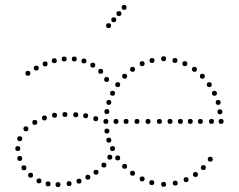

<svg xmlns="http://www.w3.org/2000/svg" viewBox="-20 -752 969 778"><path d="M420 -638Q410 -638 410 -648Q410 -658 420 -658Q430 -658 430 -648Q430 -638 420 -638ZM441 -662Q431 -662 431 -672Q431 -682 441 -682Q451 -682 451 -672Q451 -662 441 -662ZM462 -687Q452 -687 452 -697Q452 -707 462 -707Q472 -707 472 -697Q472 -687 462 -687ZM483 -712Q473 -712 473 -722Q473 -732 483 -732Q493 -732 493 -722Q493 -712 483 -712ZM643 -504Q633 -504 633 -514Q633 -524 643 -524Q653 -524 653 -514Q653 -504 643 -504ZM689 -497Q679 -497 679 -507Q679 -517 689 -517Q699 -517 699 -507Q699 -497 689 -497ZM729 -484Q719 -484 719 -494Q719 -504 729 -504Q739 -504 739 -494Q739 -484 729 -484ZM768 -461Q758 -461 758 -471Q758 -481 768 -481Q778 -481 778 -471Q778 -461 768 -461ZM800 -433Q790 -433 790 -443Q790 -453 800 -453Q810 -453 810 -443Q810 -433 800 -433ZM849 -364Q839 -364 839 -374Q839 -384 849 -384Q859 -384 859 -374Q859 -364 849 -364ZM864 -327Q854 -327 854 -337Q854 -347 864 -347Q874 -347 874 -337Q874 -327 864 -327ZM876 -250Q866 -250 866 -260Q866 -270 876 -270Q886 -270 886 -260Q886 -250 876 -250ZM828 -399Q818 -399 818 -409Q818 -419 828 -419Q838 -419 838 -409Q838 -399 828 -399ZM871 -289Q861 -289 861 -299Q861 -309 871 -309Q881 -309 881 -299Q881 -289 871 -289ZM596 -497Q586 -497 586 -507Q586 -517 596 -517Q606 -517 606 -507Q606 -497 596 -497ZM556 -484Q546 -484 546 -494Q546 -504 556 -504Q566 -504 566 -494Q566 -484 556 -484ZM517 -461Q507 -461 507 -471Q507 -481 517 -481Q527 -481 527 -471Q527 -461 517 -461ZM485 -433Q475 -433 475 -443Q475 -453 485 -453Q495 -453 495 -443Q495 -433 485 -433ZM436 -364Q426 -364 426 -374Q426 -384 436 -384Q446 -384 446 -374Q446 -364 436 -364ZM421 -327Q411 -327 411 -337Q411 -347 421 -347Q431 -347 431 -337Q431 -327 421 -327ZM409 -250Q399 -250 399 -260Q399 -270 409 -270Q419 -270 419 -260Q419 -250 409 -250ZM457 -399Q447 -399 447 -409Q447 -419 457 -419Q467 -419 467 -409Q467 -399 457 -399ZM413 -290Q403 -290 403 -300Q403 -310 413 -310Q423 -310 423 -300Q423 -290 413 -290ZM643 -15Q653 -15 653 -5Q653 5 643 5Q633 5 633 -5Q633 -15 643 -15ZM690 -20Q700 -20 700 -10Q700 0 690 0Q680 0 680 -10Q680 -20 690 -20ZM734 -34Q744 -34 744 -24Q744 -14 734 -14Q724 -14 724 -24Q724 -34 734 -34ZM772 -55Q782 -55 782 -45Q782 -35 772 -35Q762 -35 762 -45Q762 -55 772 -55ZM804 -83Q814 -83 814 -73Q814 -63 804 -63Q794 -63 794 -73Q794 -83 804 -83ZM832 -117Q842 -117 842 -107Q842 -97 832 -97Q822 -97 822 -107Q822 -117 832 -117ZM595 -22Q605 -22 605 -12Q605 -2 595 -2Q585 -2 585 -12Q585 -22 595 -22ZM556 -37Q566 -37 566 -27Q566 -17 556 -17Q546 -17 546 -27Q546 -37 556 -37ZM517 -60Q527 -60 527 -50Q527 -40 517 -40Q507 -40 507 -50Q507 -60 517 -60ZM485 -88Q495 -88 495 -78Q495 -68 485 -68Q475 -68 475 -78Q475 -88 485 -88ZM421 -194Q431 -194 431 -184Q431 -174 421 -174Q411 -174 411 -184Q411 -194 421 -194ZM457 -122Q467 -122 467 -112Q467 -102 457 -102Q447 -102 447 -112Q447 -122 457 -122ZM413 -231Q423 -231 423 -221Q423 -211 413 -211Q403 -211 403 -221Q403 -231 413 -231ZM837 -250Q827 -250 827 -260Q827 -270 837 -270Q847 -270 847 -260Q847 -250 837 -250ZM792 -250Q782 -250 782 -260Q782 -270 792 -270Q802 -270 802 -260Q802 -250 792 -250ZM751 -250Q741 -250 741 -260Q741 -270 751 -270Q761 -270 761 -260Q761 -250 751 -250ZM711 -250Q701 -250 701 -260Q701 -270 711 -270Q721 -270 721 -260Q721 -250 711 -250ZM669 -250Q659 -250 659 -260Q659 -270 669 -270Q679 -270 679 -260Q679 -250 669 -250ZM626 -250Q616 -250 616 -260Q616 -270 626 -270Q636 -270 636 -260Q636 -250 626 -250ZM580 -250Q570 -250 570 -260Q570 -270 580 -270Q590 -270 590 -260Q590 -250 580 -250ZM535 -250Q525 -250 525 -260Q525 -270 535 -270Q545 -270 545 -260Q545 -250 535 -250ZM491 -250Q481 -250 481 -260Q481 -270 491 -270Q501 -270 501 -260Q501 -250 491 -250ZM450 -250Q440 -250 440 -260Q440 -270 450 -270Q460 -270 460 -260Q460 -250 450 -250ZM200 -496Q190 -496 190 -506Q190 -516 200 -516Q210 -516 210 -506Q210 -496 200 -496ZM240 -503Q230 -503 230 -513Q230 -523 240 -523Q250 -523 250 -513Q250 -503 240 -503ZM281 -503Q271 -503 271 -513Q271 -523 281 -523Q291 -523 291 -513Q291 -503 281 -503ZM320 -495Q310 -495 310 -505Q310 -515 320 -515Q330 -515 330 -505Q330 -495 320 -495ZM127 -466Q117 -466 117 -476Q117 -486 127 -486Q137 -486 137 -476Q137 -466 127 -466ZM356 -478Q346 -478 346 -488Q346 -498 356 -498Q366 -498 366 -488Q366 -478 356 -478ZM388 -453Q378 -453 378 -463Q378 -473 388 -473Q398 -473 398 -463Q398 -453 388 -453ZM412 -420Q402 -420 402 -430Q402 -440 412 -440Q422 -440 422 -430Q422 -420 412 -420ZM160 -264Q150 -264 150 -274Q150 -284 160 -284Q170 -284 170 -274Q170 -264 160 -264ZM201 -275Q191 -275 191 -285Q191 -295 201 -295Q211 -295 211 -285Q211 -275 201 -275ZM368 -261Q358 -261 358 -271Q358 -281 368 -281Q378 -281 378 -271Q378 -261 368 -261ZM85 -220Q75 -220 75 -230Q75 -240 85 -240Q95 -240 95 -230Q95 -220 85 -220ZM60 -180Q50 -180 50 -190Q50 -200 60 -200Q70 -200 70 -190Q70 -180 60 -180ZM436 -140Q426 -140 426 -150Q426 -160 436 -160Q446 -160 446 -150Q446 -140 436 -140ZM60 -100Q50 -100 50 -110Q50 -120 60 -120Q70 -120 70 -110Q70 -100 60 -100ZM425 -105Q415 -105 415 -115Q415 -125 425 -125Q435 -125 435 -115Q435 -105 425 -105ZM77 -62Q67 -62 67 -72Q67 -82 77 -82Q87 -82 87 -72Q87 -62 77 -62ZM401 -73Q391 -73 391 -83Q391 -93 401 -93Q411 -93 411 -83Q411 -73 401 -73ZM104 -32Q94 -32 94 -42Q94 -52 104 -52Q114 -52 114 -42Q114 -32 104 -32ZM336 -24Q326 -24 326 -34Q326 -44 336 -44Q346 -44 346 -34Q346 -24 336 -24ZM369 -44Q359 -44 359 -54Q359 -64 369 -64Q379 -64 379 -54Q379 -44 369 -44ZM163 -483Q153 -483 153 -493Q153 -503 163 -503Q173 -503 173 -493Q173 -483 163 -483ZM93 -445Q83 -445 83 -455Q83 -465 93 -465Q103 -465 103 -455Q103 -445 93 -445ZM52 -140Q42 -140 42 -150Q42 -160 52 -160Q62 -160 62 -150Q62 -140 52 -140ZM327 -273Q317 -273 317 -283Q317 -293 327 -293Q337 -293 337 -283Q337 -273 327 -273ZM287 -277Q277 -277 277 -287Q277 -297 287 -297Q297 -297 297 -287Q297 -277 287 -277ZM243 -278Q233 -278 233 -288Q233 -298 243 -298Q253 -298 253 -288Q253 -278 243 -278ZM121 -246Q111 -246 111 -256Q111 -266 121 -266Q131 -266 131 -256Q131 -246 121 -246ZM138 -9Q128 -9 128 -19Q128 -29 138 -29Q148 -29 148 -19Q148 -9 138 -9ZM175 3Q165 3 165 -7Q165 -17 175 -17Q185 -17 185 -7Q185 3 175 3ZM215 6Q205 6 205 -4Q205 -14 215 -14Q225 -14 225 -4Q225 6 215 6ZM260 2Q250 2 250 -8Q250 -18 260 -18Q270 -18 270 -8Q270 2 260 2ZM300 -8Q290 -8 290 -18Q290 -28 300 -28Q310 -28 310 -18Q310 -8 300 -8Z"/></svg>

Font: Raleway Dots
Style: Regular
Weight: 400
Designer: Matt McInerney, Pablo Impallari, Rodrigo Fuenzalida, Brenda Gallo
Foundry: Matt McInerney, Pablo Impallari, Rodrigo Fuenzalida, Brenda Gallo
Version: Version 1.000